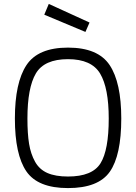

<svg xmlns="http://www.w3.org/2000/svg" viewBox="-20 -950 696 980"><path d="M327 -49Q451 -49 493 -116.5Q535 -184 535 -345Q535 -501 491 -574.5Q447 -648 327 -648Q206 -648 163 -575Q120 -502 120 -345Q120 -267 128.5 -215.5Q137 -164 159 -124.5Q181 -85 222 -67Q263 -49 327 -49ZM327 10Q173 10 114.5 -75.5Q56 -161 56 -345Q56 -528 115 -617.5Q174 -707 327 -707Q480 -707 539.5 -618Q599 -529 599 -345Q599 -157 540.5 -73.5Q482 10 327 10ZM229 -930 437 -835 416 -787 206 -875Z"/></svg>

Font: TypoPRO Titillium Text
Style: 250 wt
Weight: 300
Designer: Accademia di Belle Arti di Urbino and others
Foundry: Accademia di Belle Arti di Urbino and others.
Version: Version 25.000